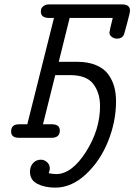

<svg xmlns="http://www.w3.org/2000/svg" viewBox="-20 -631 615 879"><path d="M30.8 -28.8Q30.8 -62 66.9 -62H105L227.1 -548.8H205.1Q167 -548.8 167 -578.1Q167 -584 168.9 -590.6Q170.9 -597.2 180.4 -604Q189.9 -610.8 205.1 -610.8H539.1Q575.2 -610.8 575.2 -582Q575.2 -574.2 562 -524.7Q548.8 -475.1 546.9 -471.2Q538.1 -454.1 516.1 -454.1Q502 -454.1 491.5 -462.2Q481 -470.2 481 -481.9Q481 -487.8 496.1 -548.8H298.8L249 -348.1H333Q383.8 -348.1 420.4 -332.5Q457 -316.9 476.1 -290Q495.1 -263.2 503.2 -233.2Q511.2 -203.1 511.2 -167Q511.2 -74.2 474.6 16.4Q438 106.9 372.6 167.5Q307.1 228 232.9 228Q186 228 151.6 210.9Q117.2 193.8 117.2 154.8Q117.2 131.8 131.1 116Q145 100.1 167 100.1Q183.1 100.1 195.6 111.6Q208 123 208 140.1Q208 148.9 203.1 162.1Q225.1 166 236.8 166Q308.6 166 373.3 64.5Q438 -37.1 438 -145Q438 -206.1 407 -246.6Q376 -287.1 300.8 -287.1H232.9L176.8 -62H217.8Q253.9 -62 253.9 -33.2Q253.9 0 214.8 0H67.9Q30.8 0 30.8 -28.8Z"/></svg>

Font: CMU Typewriter Text
Style: Italic
Weight: 500
Italic angle: -14.04°
Version: Version 0.7.0